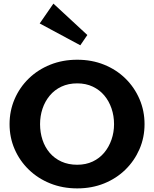

<svg xmlns="http://www.w3.org/2000/svg" viewBox="-20 -1031 854 1064"><path d="M408 13Q327 13 258.5 -14.5Q190 -42 139.5 -91Q89 -140 61 -204.5Q33 -269 33 -343Q33 -417 61 -482Q89 -547 139.5 -596Q190 -645 258.5 -672.5Q327 -700 408 -700Q489 -700 557 -672.5Q625 -645 675 -596Q725 -547 753 -482Q781 -417 781 -343Q781 -269 753 -204.5Q725 -140 675 -91Q625 -42 557 -14.5Q489 13 408 13ZM408 -118Q456 -118 494 -136Q532 -154 558 -185.5Q584 -217 598 -257.5Q612 -298 612 -343Q612 -389 598 -430Q584 -471 558 -502Q532 -533 494 -551Q456 -569 408 -569Q359 -569 320.5 -551Q282 -533 255.5 -501Q229 -469 215.5 -428.5Q202 -388 202 -343Q202 -297 215.5 -256Q229 -215 255.5 -184Q282 -153 320.5 -135.5Q359 -118 408 -118ZM425 -780 200 -901 276 -1011 464 -837Z"/></svg>

Font: BioRhyme ExtraBold
Style: Regular
Weight: 800
Designer: Aoife Mooney
Foundry: Aoife Mooney Type
Version: Version 1.600;gftools[0.9.33]